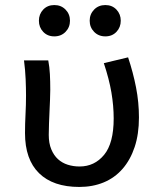

<svg xmlns="http://www.w3.org/2000/svg" viewBox="-20 -728 640 760"><path d="M294 12Q190 12 134.5 -42.5Q79 -97 79 -201Q79 -238 81 -275.5Q83 -313 83 -350Q83 -379 81.5 -414.5Q80 -450 75 -489H171Q176 -463 177.5 -434.5Q179 -406 179 -373Q179 -355 178 -333Q177 -311 176 -287Q175 -263 174 -239Q173 -215 173 -194Q173 -161 183 -137Q193 -113 209.5 -98Q226 -83 248 -76Q270 -69 295 -69Q354 -69 392 -115Q430 -161 430 -259Q430 -309 421 -362Q412 -415 391 -478L487 -501Q507 -441 518.5 -382Q530 -323 530 -263Q530 -197 513 -146Q496 -95 465 -59.5Q434 -24 390.5 -6Q347 12 294 12ZM195 -584Q168 -584 151 -602Q134 -620 134 -646Q134 -672 151 -690Q168 -708 195 -708Q222 -708 239.5 -690Q257 -672 257 -646Q257 -620 239.5 -602Q222 -584 195 -584ZM397 -584Q370 -584 352.5 -602Q335 -620 335 -646Q335 -672 352.5 -690Q370 -708 397 -708Q424 -708 441 -690Q458 -672 458 -646Q458 -620 441 -602Q424 -584 397 -584Z"/></svg>

Font: Source Code Pro Medium
Style: Regular
Weight: 500
Monospace: yes
Designer: Paul D. Hunt, Teo Tuominen
Foundry: Adobe Systems Incorporated
Version: Version 2.030;PS 1.000;hotconv 16.6.51;makeotf.lib2.5.65220